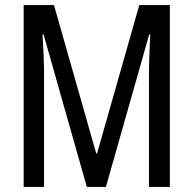

<svg xmlns="http://www.w3.org/2000/svg" viewBox="-20 -734 758 754"><path d="M321 0H396L566 -599H570C567 -533 565 -485 565 -456V0H647V-714H527L361 -131H358L192 -714H73V0H153V-458C153 -484 151 -532 147 -599H151Z"/></svg>

Font: Noto Sans Arabic ExtCond
Style: Regular
Weight: 400
Width: 2
Designer: Monotype Design Team, Nadine Chahine, Nizar Qandah and Khaled Hosny
Foundry: Monotype Imaging Inc.
Version: Version 2.012